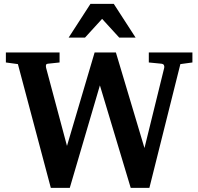

<svg xmlns="http://www.w3.org/2000/svg" viewBox="-20 -937 1006 974"><path d="M895 -611.8 737.8 16.1H643.1L486.8 -503.9L334 16.1H237.8L70.8 -611.8L9.8 -620.1V-670.9H282.2V-620.1L223.1 -613.8Q213.9 -612.8 213.1 -606Q212.4 -599.1 213.9 -592.8L319.8 -196.8L460 -670.9H567.9L712.9 -186L813 -592.8Q814.5 -599.1 812 -605.7Q809.6 -612.3 798.8 -613.8L734.9 -620.1V-670.9H956.1V-620.1ZM585 -746.1 498 -841.3 411.1 -746.1H328.1L439 -917.5H557.1L668 -746.1Z"/></svg>

Font: Charis SIL Phon
Style: Bold
Weight: 700
Foundry: SIL International
Version: Version 5.000